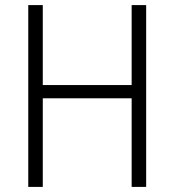

<svg xmlns="http://www.w3.org/2000/svg" viewBox="-20 -734 685 754"><path d="M554 0V-714H497V-400H148V-714H91V0H148V-348H497V0Z"/></svg>

Font: Noto Sans Malayalam SemiCondensed Light
Style: Regular
Weight: 300
Width: 4
Designer: Jelle Bosma - Monotype Design Team
Foundry: Monotype Imaging Inc.
Version: Version 2.104